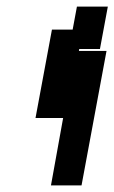

<svg xmlns="http://www.w3.org/2000/svg" viewBox="-20 -774 348 584"><path d="M138 -684H201L214 -754H308L284 -625H221L220 -619H304L228 -210H135L172 -415H88Z"/></svg>

Font: Involve Medium Oblique
Style: Italic
Weight: 500
Italic angle: -10.5°
Designer: Stefan Peev
Foundry: Context Ltd.
Version: Version 1.001